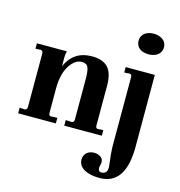

<svg xmlns="http://www.w3.org/2000/svg" viewBox="-127 -770 1056 1126"><g transform="rotate(15 400.5 -207.0)"><path d="M20 0V-34L53 -32Q66 -35 66 -51V-374Q66 -391 53 -394L20 -392V-425H202Q197 -408 197 -390V-334Q243 -435 352 -435Q420 -435 451 -400.5Q482 -366 482 -292V-51Q482 -32 495 -32L528 -34V0H300V-34L338 -32Q351 -35 351 -51V-293Q351 -347 342 -367.5Q333 -388 304 -388Q262 -388 229.5 -336.5Q197 -285 197 -198V-51Q197 -32 210 -32L249 -34V0ZM578 243Q518 243 483.5 222Q449 201 449 166Q449 140 466 124Q483 108 512 108Q533 108 550 119Q567 130 567 153Q567 158 564 169Q561 180 561 184Q561 197 566.5 203.5Q572 210 583 209Q622 207 615 156Q606 92 605 37V-374Q605 -394 592 -394L559 -392V-425H736V12Q736 243 578 243ZM668 -532Q634 -532 613 -548.5Q592 -565 592 -595Q592 -623 613 -640Q634 -657 668 -657Q702 -657 724 -640Q746 -623 746 -595Q746 -566 724.5 -549Q703 -532 668 -532Z"/></g></svg>

Font: UnnaBold
Style: Bold
Weight: 700
Designer: Jorge de Buen Unna
Foundry: Omnibus-Type
Version: Version 2.008;hotconv 1.0.109;makeotfexe 2.5.65596